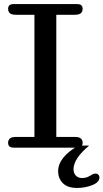

<svg xmlns="http://www.w3.org/2000/svg" viewBox="-20 -729 511 948"><path d="M20 -24Q20 -37 28.5 -45Q37 -53 60 -53H150V-656H60Q37 -656 28.5 -664Q20 -672 20 -685Q20 -696 26 -702.5Q32 -709 50 -709H358Q376 -709 382 -702.5Q388 -696 388 -685Q388 -672 379.5 -664Q371 -656 348 -656H258V-53H348Q371 -53 379.5 -45Q388 -37 388 -24Q388 -13 382 -6.5Q376 0 358 0H50Q32 0 26 -6.5Q20 -13 20 -24ZM343 107Q343 126 354.5 138Q366 150 385 150Q399 150 408.5 146.5Q418 143 428 137Q441 128 452 128Q460 128 465.5 133.5Q471 139 471 147Q471 171 435.5 185Q400 199 361 199Q313 199 290 175Q267 151 267 117Q267 47 367 -10H420Q343 54 343 107Z"/></svg>

Font: Marmelad for Arash.Academy
Style: Regular
Weight: 400
Designer: Manvel Shmavonyan
Foundry: Cyreal
Version: Version 1.110;Glyphs 3.2 (3202)